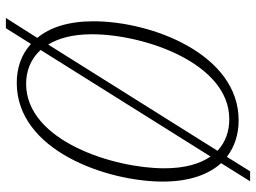

<svg xmlns="http://www.w3.org/2000/svg" viewBox="-126 -676 849 636"><g transform="rotate(90 298.0 -357.5)"><path d="M39 47H73L125 -36C160 -4 205 11 254 11C479 11 581 -289 581 -473C581 -562 557 -625 520 -666L580 -762H547L499 -685C464 -712 422 -724 378 -724C160 -724 50 -438 50 -243C50 -161 70 -99 105 -57ZM93 -238C93 -412 189 -693 374 -693C414 -693 450 -681 479 -654L127 -93C106 -128 93 -175 93 -238ZM257 -20C215 -20 175 -35 145 -68L498 -631C522 -596 537 -546 537 -478C537 -310 446 -20 257 -20Z"/></g></svg>

Font: Noto Serif Condensed ExtraLight
Style: Italic
Weight: 200
Width: 3
Italic angle: -12°
Designer: Monotype Design Team
Foundry: Monotype Imaging Inc.
Version: Version 2.013